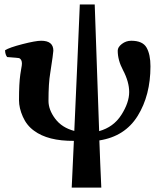

<svg xmlns="http://www.w3.org/2000/svg" viewBox="-20 -628 737 868"><path d="M65.9 -174.8Q65.9 -251 71.8 -291Q72.8 -300.8 75.9 -316.9Q79.1 -333 79.1 -340.8Q79.1 -358.9 66.9 -365.2Q64.9 -366.2 12.2 -370.1Q3.4 -381.3 2.9 -400.9Q22 -413.1 81.5 -428.5Q141.1 -443.8 166 -443.8Q221.2 -443.8 221.2 -398.9Q221.2 -389.2 207 -296.9Q199.2 -252 199.2 -171.9Q199.2 -131.8 229.5 -91.3Q259.8 -50.8 315.9 -36.1Q320.8 -131.3 329.3 -337.2Q337.9 -543 340.8 -607.9H408.2L428.2 -35.2Q493.2 -53.2 528.6 -108.6Q564 -164.1 564 -211.9Q564 -257.8 536.1 -311Q512.2 -356 512.2 -398.9Q512.2 -415 531 -429.4Q549.8 -443.8 573.2 -443.8Q625 -443.8 642.6 -412.8Q660.2 -381.8 660.2 -328.1Q660.2 -197.3 602.5 -104.2Q544.9 -11.2 429.2 6.8Q430.2 36.6 433.1 109.4Q436 182.1 438 220.2H304.2L314 8.8Q196.8 9.8 133.8 -37.1Q100.6 -61 83.3 -100.3Q65.9 -139.6 65.9 -174.8Z"/></svg>

Font: Linux Libertine
Style: Bold
Weight: 700
Designer: Philipp H. Poll
Foundry: Philipp H. Poll
Version: Version 5.0.3